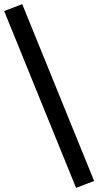

<svg xmlns="http://www.w3.org/2000/svg" viewBox="-50 -770 473 924"><path d="M403 101 316 134 -30 -717 57 -750Z"/></svg>

Font: Maitree Medium
Style: Regular
Weight: 500
Designer: CadsonDemak Team
Foundry: CadsonDemak
Version: Version 1.010